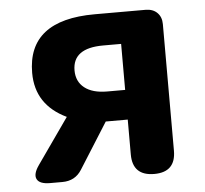

<svg xmlns="http://www.w3.org/2000/svg" viewBox="-45 -607 697 654"><g transform="rotate(-5 303.5 -280.0)"><path d="M382.8 -293.9V-451.2H321.3Q216.8 -451.2 216.8 -375Q216.8 -336.9 244.1 -315.4Q271.5 -293.9 321.3 -293.9ZM301.8 -559.6H475.6Q501 -559.6 515.6 -544.9Q530.3 -530.3 530.3 -505.9V-73.2Q530.3 0 457 0Q382.8 0 382.8 -73.2V-192.4H307.6L209 -36.1Q186.5 0 142.6 0H100.6Q64.5 0 55.7 -17.6Q46.9 -35.2 68.4 -65.4L176.8 -219.7Q72.3 -269.5 72.3 -378.9Q72.3 -559.6 301.8 -559.6Z"/></g></svg>

Font: GenSenMaruGothic TW TTF Bold
Style: Regular
Weight: 700
Version: Version 1.301